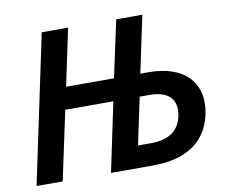

<svg xmlns="http://www.w3.org/2000/svg" viewBox="-78 -813 1086 912"><g transform="rotate(-10 465.0 -357.5)"><path d="M27 0H153L224 -333H456L386 0H589C751 0 848 -68 876 -194C908 -343 818 -440 646 -440H605L663 -714H537L478 -440H247L305 -715H178ZM535 -106 583 -333H631C723 -333 764 -288 748 -210C734 -142 685 -106 598 -106Z"/></g></svg>

Font: Noto Sans SemiBold
Style: Italic
Weight: 600
Italic angle: -12°
Designer: Monotype Design Team
Foundry: Monotype Imaging Inc.
Version: Version 2.013